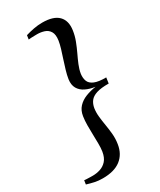

<svg xmlns="http://www.w3.org/2000/svg" viewBox="-239 -908 931 1115"><g transform="rotate(-30 227.0 -350.0)"><path d="M248.5 -830Q323.5 -830 356.5 -796.5Q389.5 -763 380.5 -702Q375.5 -667.5 363.2 -635.8Q351 -604 336.8 -574.2Q322.5 -544.5 310.8 -516.2Q299 -488 294.5 -460Q291 -432.5 299 -411.8Q307 -391 334 -379.5Q361 -368 412 -368.5L406.5 -330.5Q355.5 -331 325.5 -321.5Q295.5 -312 281.2 -293.5Q267 -275 262.5 -248Q258.5 -220 261.8 -190.5Q265 -161 270.2 -130Q275.5 -99 278.5 -66.2Q281.5 -33.5 276 1Q266.5 62.5 223.2 96Q180 129.5 102.5 129.5Q72.5 129.5 48.8 124.2Q25 119 -1.5 111L2.5 84.5Q8.5 85.5 19.8 86Q31 86.5 42.5 86.8Q54 87 59.5 87Q85 87 109.8 79Q134.5 71 152.8 50.8Q171 30.5 177 -6.5Q180.5 -29.5 180.2 -58.8Q180 -88 179 -119.8Q178 -151.5 178.2 -182.8Q178.5 -214 182.5 -240Q188 -276.5 209.2 -299.2Q230.5 -322 262.2 -334.5Q294 -347 331 -352.5Q295.5 -357 267.5 -370.8Q239.5 -384.5 225.8 -408.5Q212 -432.5 217 -468.5Q221 -494.5 229.8 -524Q238.5 -553.5 248.5 -583.8Q258.5 -614 267 -641.8Q275.5 -669.5 279 -692.5Q284.5 -730.5 272.2 -751Q260 -771.5 237.2 -779Q214.5 -786.5 189 -786.5Q183 -786.5 171.5 -786.2Q160 -786 149.2 -785.5Q138.5 -785 132 -784L136 -811Q162.5 -819 191 -824.5Q219.5 -830 248.5 -830Z"/></g></svg>

Font: Merriweather 120pt Medium
Style: Italic
Weight: 500
Italic angle: -7.8°
Version: Version 2.101